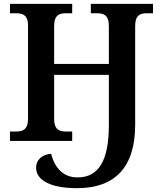

<svg xmlns="http://www.w3.org/2000/svg" viewBox="-20 -734 845 1000"><path d="M382 246C576 246 684 140 684 -84V-598C684 -657 712 -665 746 -665H777V-714H453V-665H484C519 -665 547 -657 547 -598V-401H262V-598C262 -657 290 -665 325 -665H356V-714H32V-665H63C96 -665 126 -657 126 -602V-116C126 -57 97 -49 63 -49H32V0H356V-49H325C290 -49 262 -57 262 -116V-344H547V-83C547 99 496 190 384 190C309 190 266 141 246 67C200 70 168 99 168 138C168 187 207 218 268 234C307 244 349 246 382 246Z"/></svg>

Font: Noto Serif SemiBold
Style: Regular
Weight: 600
Designer: Monotype Design Team
Foundry: Monotype Imaging Inc.
Version: Version 2.013